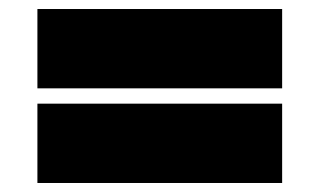

<svg xmlns="http://www.w3.org/2000/svg" viewBox="-20 -581 709 426"><path d="M606 -561V-385H63V-561ZM606 -351V-175H63V-351Z"/></svg>

Font: Hepta Slab Black
Style: Regular
Weight: 900
Designer: Michael LaGattuta
Foundry: Michael LaGattuta
Version: Version 1.102